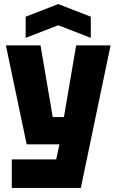

<svg xmlns="http://www.w3.org/2000/svg" viewBox="-20 -783 572 943"><path d="M38 140V0H256L272 -74H111L9 -560H179L239 -208H294L354 -560H523L377 140ZM106 -597V-701L266 -763L426 -701V-597L266 -659Z"/></svg>

Font: Tektur SemiCondensed
Style: Bold
Weight: 700
Width: 4
Designer: Adam Jagosz
Foundry: Adam Jagosz
Version: Version 1.005;gftools[0.9.30]